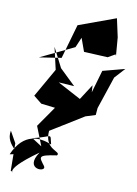

<svg xmlns="http://www.w3.org/2000/svg" viewBox="-139 -922 908 1271"><g transform="rotate(10 315.5 -287.0)"><path d="M22 83 24 268C81 281 -62 295 191 116C102 246 266 240 235 198C196 145 176 133 308 114C335 81 216 95 228 -37L448 -173L514 -194L518 -241L591 -459L654 -528L506 -489L462 -337L459 -384L392 -280L235 -364L340 -357L234 -459L167 -591L201 -442L91 -249L146 -205L240 -194L144 -56L195 73L128 30C264 -2 236 -30 257 50C178 16 66 5 -2 161C103 147 -44 114 -21 6ZM578 -602 568 -725 541 -849 292 -758 226 -527 77 -504 304 -613 333 -681 365 -592 525 -584 574 -612Z"/></g></svg>

Font: Asimov Silicon
Style: Regular
Weight: 400
Designer: Google
Version: Version 2.000980; 2014